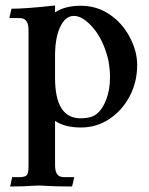

<svg xmlns="http://www.w3.org/2000/svg" viewBox="-20 -448 538 693"><path d="M240.2 225.1Q182.6 225.1 150.4 223.1Q131.8 221.7 117.2 221.7Q106.4 221.7 94.7 222.7Q69.3 225.1 16.6 225.1L23.9 191.4H49.3Q67.9 191.4 75.4 185.5Q83 179.7 83 151.4V-336.9Q83 -358.9 77.4 -368.4Q71.8 -377.9 64.5 -380.4Q57.1 -382.8 49.3 -382.8H13.7L21.5 -416.5Q72.8 -416.5 178.7 -428.2V-403.3Q213.9 -427.2 272 -427.2Q329.1 -427.2 375.2 -396.2Q421.4 -365.2 448.2 -314.2Q475.1 -263.2 475.1 -213.9Q475.1 -151.9 448.2 -100.8Q421.4 -49.8 375.2 -18.8Q329.1 12.2 272 12.2Q213.9 12.2 178.7 -11.7V145.5Q178.7 167.5 184.1 177Q189.5 186.5 196.8 189Q204.1 191.4 212.4 191.4H248ZM271 -21Q290.5 -21 307.1 -25.4Q343.8 -36.1 364.3 -90.8Q377 -125.5 377 -168.9Q377 -196.3 371.6 -228.5Q353.5 -306.6 312 -352.1Q277.3 -390.6 246.6 -390.6Q214.8 -390.6 195.8 -347.7Q179.7 -311 178.7 -256.3V-166.5Q178.7 -21 271 -21Z"/></svg>

Font: Quaaykop
Style: Medium
Weight: 500
Designer: Tup Wanders
Foundry: Free font, DO NOT SELL
Version: Version 1.00;July 31, 2023;FontCreator 11.5.0.2430 64-bit